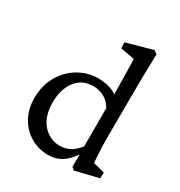

<svg xmlns="http://www.w3.org/2000/svg" viewBox="-164 -791 854 913"><g transform="rotate(30 263.0 -334.0)"><path d="M374 10.7 359.4 -2 360.4 -65.4 357.4 -66.4Q329.1 -25.4 297.9 -8.8Q266.6 7.8 232.4 7.8Q176.8 7.8 132.8 -18.6Q88.9 -44.9 64 -90.3Q39.1 -135.7 39.1 -195.3Q39.1 -247.1 56.6 -290Q74.2 -333 105 -363.8Q135.7 -394.5 174.8 -411.1Q213.9 -427.7 255.9 -427.7Q282.2 -427.7 311 -420.9Q339.8 -414.1 359.4 -399.4Q359.4 -417 358.9 -445.3Q358.4 -473.6 357.9 -504.4Q357.4 -535.2 356.9 -559.1Q356.4 -583 355.5 -591.8L279.3 -605.5L277.3 -637.7L420.9 -677.7L438.5 -664.1Q436.5 -603.5 435.5 -546.9Q434.6 -490.2 434.6 -428.7L433.6 -204.1Q433.6 -154.3 436 -118.7Q438.5 -83 439.5 -68.4L502 -52.7V-20.5ZM256.8 -57.6Q284.2 -57.6 309.1 -69.8Q334 -82 359.4 -113.3V-323.2Q340.8 -356.4 312.5 -370.1Q284.2 -383.8 255.9 -383.8Q194.3 -383.8 159.7 -338.4Q125 -293 125 -220.7Q125 -142.6 163.6 -100.1Q202.1 -57.6 256.8 -57.6Z"/></g></svg>

Font: Crimson Pro ExtraLight
Style: Regular
Weight: 400
Version: Version 1.002